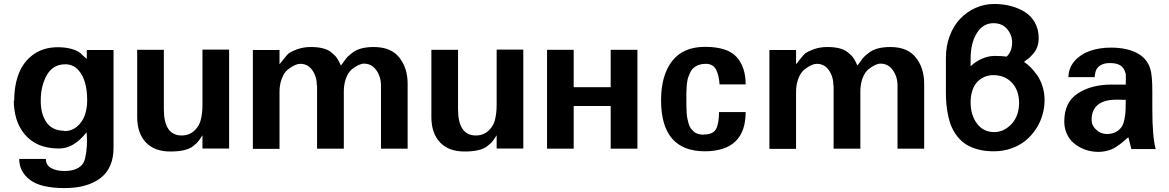

<svg xmlns="http://www.w3.org/2000/svg" viewBox="-20 -752 5914 971"><path d="M49.8 -243.2 51.8 -242.2Q51.8 -321.3 75.7 -381.6Q99.6 -441.9 150.4 -477.5Q201.2 -513.2 272.9 -513.2Q310.1 -513.2 341.6 -504.6Q373 -496.1 389.2 -481Q405.3 -464.8 418.9 -454.1V-499H554.2V-4.9Q554.2 98.1 488 148.7Q421.9 199.2 306.2 199.2Q185.5 199.2 130.9 157.2Q77.1 115.7 77.1 51.8H211.9Q211.9 83.5 238.8 98.1Q265.6 112.8 306.2 112.8Q349.1 112.8 376 96.9Q402.8 81.1 410.2 49.8Q424.3 -9.8 418 -83Q353 -1 279.8 -1Q192.4 -1 138.2 -41.5Q84 -82 62 -153.8Q49.8 -197.3 49.8 -243.2ZM305.2 -90.8 304.2 -88.9Q341.8 -88.9 368.9 -111.3Q396 -133.8 408.4 -168.2Q420.9 -202.6 420.9 -244.1Q420.9 -349.1 376 -397.9Q350.1 -426.8 310.1 -426.8Q247.6 -426.8 216.8 -372.1Q186 -317.9 186 -242.2Q186 -174.3 215.6 -132.6Q245.1 -90.8 305.2 -90.8Z M840.8 14.2H841.8Q760.7 14.2 717.3 -32.2Q673.8 -78.6 673.8 -160.2V-500H808.6V-200.2Q808.6 -66.9 898.9 -66.9Q937 -66.9 963.4 -91.6Q989.7 -116.2 996.6 -150.9Q1003.9 -182.6 1003.9 -222.2V-501H1138.7V-1H1003.9V-67.9Q1000 -62.5 994.9 -54.4Q989.7 -46.4 987.8 -43.9Q985.8 -41.5 982.4 -36.9Q979 -32.2 975.8 -29.3Q972.7 -26.4 967.8 -22.2Q962.9 -18.1 955.6 -12.2Q921.9 14.2 840.8 14.2Z M1583.5 -319.8 1582.5 -318.8Q1582.5 -363.8 1559.8 -396.5Q1537.1 -429.2 1498.5 -429.2Q1487.3 -429.2 1475.1 -424.1Q1462.9 -418.9 1456.1 -414.6Q1449.2 -410.2 1436.5 -400.9Q1417 -385.7 1405.3 -355Q1393.6 -324.2 1393.6 -289.1V1H1258.8V-499H1393.6V-426.8Q1397 -430.2 1413.6 -452.1Q1433.1 -477.1 1442.4 -483.9Q1451.7 -490.7 1482.9 -502.9Q1515.6 -514.2 1550.8 -514.2Q1623 -514.2 1654.8 -487.8Q1671.4 -474.1 1678.7 -465.6Q1686 -457 1694.8 -439.9Q1699.7 -428.7 1703.6 -420.9Q1709 -426.3 1717.8 -439Q1730 -457 1738.3 -465.3Q1746.6 -473.6 1765.6 -487.8Q1801.8 -514.2 1870.6 -514.2Q1957.5 -514.2 1999.5 -460.9Q2041.5 -407.7 2041.5 -329.1V0H1906.7V-319.8Q1906.7 -363.8 1883.1 -397Q1859.4 -430.2 1820.8 -430.2Q1796.4 -430.2 1759.8 -401.9Q1741.2 -386.7 1730 -356.4Q1718.8 -326.2 1718.8 -290V0H1583.5Z M2328.6 14.2H2329.6Q2248.5 14.2 2205.1 -32.2Q2161.6 -78.6 2161.6 -160.2V-500H2296.4V-200.2Q2296.4 -66.9 2386.7 -66.9Q2424.8 -66.9 2451.2 -91.6Q2477.5 -116.2 2484.4 -150.9Q2491.7 -182.6 2491.7 -222.2V-501H2626.5V-1H2491.7V-67.9Q2487.8 -62.5 2482.7 -54.4Q2477.5 -46.4 2475.6 -43.9Q2473.6 -41.5 2470.2 -36.9Q2466.8 -32.2 2463.6 -29.3Q2460.4 -26.4 2455.6 -22.2Q2450.7 -18.1 2443.4 -12.2Q2409.7 14.2 2328.6 14.2Z M3203.6 0H3068.4V-215.8H2881.3V0H2746.6V-500H2881.3V-311H3068.4V-500H3203.6Z M3540 -70.8V-71.8Q3585.9 -71.8 3601.1 -99.1Q3616.2 -126.5 3616.2 -185.1H3751Q3751 11.7 3545.4 13.2Q3323.2 13.2 3323.2 -245.1Q3323.2 -370.6 3378.9 -442.9Q3434.6 -515.1 3545.4 -515.1Q3658.7 -515.1 3705.1 -463.9Q3751 -413.1 3751 -325.2H3619.1Q3617.2 -348.6 3613.5 -365.2Q3609.9 -381.8 3602.5 -397.5Q3595.2 -413.1 3582 -421.1Q3568.8 -429.2 3550.3 -429.2Q3520.5 -429.2 3499.5 -417Q3478.5 -404.8 3469.2 -382.8Q3468.3 -379.9 3465.6 -373.3Q3462.9 -366.7 3462.2 -365Q3461.4 -363.3 3459.7 -358.4Q3458 -353.5 3457.5 -350.6Q3457 -347.7 3456.1 -342.5Q3455.1 -337.4 3454.3 -332.3Q3453.6 -327.1 3453.1 -319.8Q3451.2 -287.6 3451.2 -285.2V-248Q3451.2 -227.1 3451.4 -214.8Q3451.7 -202.6 3452.6 -183.6Q3453.6 -164.6 3456.1 -153.1Q3458.5 -141.6 3462.6 -126.7Q3466.8 -111.8 3473.4 -103.3Q3480 -94.7 3489 -86.4Q3498 -78.1 3511 -74.5Q3523.9 -70.8 3540 -70.8Z M4195.8 -319.8 4194.8 -318.8Q4194.8 -363.8 4172.1 -396.5Q4149.4 -429.2 4110.8 -429.2Q4099.6 -429.2 4087.4 -424.1Q4075.2 -418.9 4068.4 -414.6Q4061.5 -410.2 4048.8 -400.9Q4029.3 -385.7 4017.6 -355Q4005.9 -324.2 4005.9 -289.1V1H3871.1V-499H4005.9V-426.8Q4009.3 -430.2 4025.9 -452.1Q4045.4 -477.1 4054.7 -483.9Q4064 -490.7 4095.2 -502.9Q4127.9 -514.2 4163.1 -514.2Q4235.4 -514.2 4267.1 -487.8Q4283.7 -474.1 4291 -465.6Q4298.3 -457 4307.1 -439.9Q4312 -428.7 4315.9 -420.9Q4321.3 -426.3 4330.1 -439Q4342.3 -457 4350.6 -465.3Q4358.9 -473.6 4377.9 -487.8Q4414.1 -514.2 4482.9 -514.2Q4569.8 -514.2 4611.8 -460.9Q4653.8 -407.7 4653.8 -329.1V0H4519V-319.8Q4519 -363.8 4495.4 -397Q4471.7 -430.2 4433.1 -430.2Q4408.7 -430.2 4372.1 -401.9Q4353.5 -386.7 4342.3 -356.4Q4331.1 -326.2 4331.1 -290V0H4195.8Z M4888.7 -454.1V-417Q4914.1 -441.4 4946.5 -455.3Q4979 -469.2 5009.8 -469.2Q5046.4 -469.2 5070.8 -465.8Q5098.6 -491.2 5098.6 -538.1Q5098.6 -574.7 5073.7 -604.7Q5048.8 -634.8 5003.9 -634.8Q4951.7 -634.8 4920.2 -584.7Q4888.7 -534.7 4888.7 -454.1ZM5007.8 -84Q5057.6 -84 5095.7 -125Q5133.8 -166 5133.8 -231.9Q5133.8 -294.4 5097.9 -333.3Q5062 -372.1 5002.9 -372.1Q4987.8 -372.1 4972.7 -368.2Q4957.5 -364.3 4942.1 -354.2Q4926.8 -344.2 4915 -328.9Q4903.3 -313.5 4896 -289.1Q4888.7 -264.6 4888.7 -233.9Q4888.7 -169.9 4920.9 -127Q4953.1 -84 5007.8 -84ZM4763.7 -285.2V-459Q4763.7 -519.5 4783.2 -571Q4802.7 -622.6 4836.2 -657.5Q4869.6 -692.4 4914.1 -712.2Q4958.5 -731.9 5007.8 -731.9Q5050.8 -731.9 5089.6 -722.2Q5128.4 -712.4 5161.1 -692.6Q5193.8 -672.9 5213.4 -638.4Q5232.9 -604 5232.9 -559.1Q5232.9 -535.6 5226.1 -516.1Q5219.2 -496.6 5206.3 -481.4Q5193.4 -466.3 5183.6 -458Q5173.8 -449.7 5158.7 -439Q5174.8 -428.7 5190.9 -412.8Q5207 -397 5224.1 -373.3Q5241.2 -349.6 5252 -316.2Q5262.7 -282.7 5262.7 -246.1Q5262.7 -207 5251.7 -169.7Q5240.7 -132.3 5218.8 -99.1Q5196.8 -65.9 5166.5 -41Q5136.2 -16.1 5094.7 -1.5Q5053.2 13.2 5005.9 13.2Q4962.9 13.2 4928 4.2Q4893.1 -4.9 4868.2 -20.3Q4843.3 -35.6 4824.5 -58.6Q4805.7 -81.5 4794.2 -106.7Q4782.7 -131.8 4775.9 -162.8Q4769 -193.8 4766.4 -222.9Q4763.7 -252 4763.7 -285.2Z M5382.3 -361.8 5383.3 -358.9Q5383.3 -407.7 5414.3 -443.1Q5445.3 -478.5 5493.2 -494.9Q5541 -511.2 5598.6 -511.2Q5676.3 -511.2 5728.5 -484.6Q5780.8 -458 5797.4 -403.8Q5807.6 -372.1 5807.6 -290V-200.2Q5807.6 -60.5 5824.7 2H5701.7L5686.5 -58.1Q5680.7 -53.2 5666.7 -41.3Q5652.8 -29.3 5645.5 -23.7Q5638.2 -18.1 5624.3 -9Q5610.4 0 5598.6 4.4Q5586.9 8.8 5570.3 12.5Q5553.7 16.1 5535.6 16.1Q5463.4 16.1 5409.7 -28.8Q5389.2 -45.4 5375.7 -74.5Q5362.3 -103.5 5362.3 -137.2Q5362.3 -234.4 5429.7 -278.8Q5498 -324.2 5600.6 -324.2H5673.3Q5673.3 -328.1 5673.8 -355Q5674.3 -381.8 5671.4 -383.8Q5665 -409.2 5646 -421.1Q5627 -433.1 5593.3 -433.1Q5543 -433.1 5524.4 -399.9Q5519.5 -390.6 5516.6 -369.1V-361.8ZM5500.5 -145V-146Q5500.5 -117.2 5523.9 -95.7Q5547.4 -74.2 5577.6 -74.2Q5625.5 -74.2 5651.4 -108.9Q5660.6 -120.6 5666 -145.8Q5671.4 -170.9 5672.4 -194.8Q5673.3 -209 5673.3 -247.1Q5662.1 -248 5628.4 -248Q5500.5 -248 5500.5 -145Z"/></svg>

Font: Perun
Style: Bold
Weight: 700
Foundry: Copyright (c) Stefan Peev, Context Ltd, 2016
Version: Version 1.0000